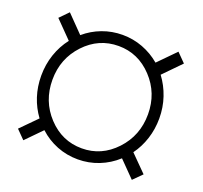

<svg xmlns="http://www.w3.org/2000/svg" viewBox="-112 -747 937 888"><g transform="rotate(20 356.5 -302.5)"><path d="M544.9 -64.9Q505.4 -28.8 456.3 -9.5Q407.2 9.8 353.5 9.8Q299.3 9.8 250.5 -9.5Q201.7 -28.8 163.1 -64.5L87.4 12.7L45.9 -29.3L123.5 -107.9Q94.2 -147.5 78.6 -195.3Q63 -243.2 63 -296.9Q63 -351.6 79.8 -401.4Q96.7 -451.2 127.9 -491.2L45.9 -574.7L87.4 -617.2L168.5 -534.2Q206.5 -566.9 253.9 -584.7Q301.3 -602.5 353.5 -602.5Q405.3 -602.5 452.9 -584.5Q500.5 -566.4 539.1 -533.7L621.6 -617.7L664.1 -574.7L580.6 -489.3Q610.8 -449.2 627.4 -400.1Q644 -351.1 644 -296.9Q644 -244.1 628.4 -196Q612.8 -147.9 584.5 -109.4L664.1 -29.3L621.6 13.2ZM118.2 -296.9Q118.2 -191.9 187 -118.2Q255.9 -44.4 353.5 -44.4Q450.2 -44.4 519.3 -118.2Q588.4 -191.9 588.4 -296.9Q588.4 -400.9 519.3 -474.4Q450.2 -547.9 353.5 -547.9Q255.9 -547.9 187 -474.4Q118.2 -400.9 118.2 -296.9Z"/></g></svg>

Font: TypoPRO Roboto Slab
Style: Light
Weight: 300
Designer: Google
Version: Version 1.100263; 2013; ttfautohint (v0.94.20-1c74) -l 8 -r 